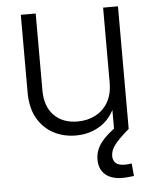

<svg xmlns="http://www.w3.org/2000/svg" viewBox="-52 -566 655 816"><g transform="rotate(-5 275.0 -158.0)"><path d="M256.3 8.8Q203.1 8.8 160.2 -14.4Q117.2 -37.6 92.3 -82Q67.4 -126.5 67.4 -190.9V-522.5H130.9V-194.8Q130.9 -126 168.2 -87.9Q205.6 -49.8 268.6 -49.8Q311 -49.8 345 -67.4Q378.9 -85 398.7 -119.1Q418.5 -153.3 418.5 -203.1V-522.5H481.9V0H419.9V-123.5H436Q413.1 -55.2 365.5 -23.2Q317.9 8.8 256.3 8.8ZM436.5 205.6Q390.6 205.6 364.5 182.9Q338.4 160.2 338.4 119.1Q338.4 80.6 363 47.6Q387.7 14.6 439.9 -20L482.4 0Q440.4 36.1 421.1 60.3Q401.9 84.5 401.9 109.4Q401.9 127.9 413.6 139.2Q425.3 150.4 452.6 150.4Q460 150.4 467.8 149.7Q475.6 148.9 481.9 147.9L486.8 201.7Q475.6 203.1 462.9 204.3Q450.2 205.6 436.5 205.6Z"/></g></svg>

Font: Inter 28pt Light
Style: Regular
Weight: 300
Designer: Rasmus Andersson
Foundry: rsms
Version: Version 4.001;git-66647c0bb